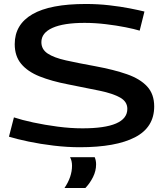

<svg xmlns="http://www.w3.org/2000/svg" viewBox="-20 -730 831 965"><path d="M706 -672 682 -576Q656 -584 611 -593Q566 -602 511.5 -608.5Q457 -615 405 -615Q300 -615 244 -590Q188 -565 188 -518Q188 -482 219.5 -461Q251 -440 311.5 -426.5Q372 -413 460 -397Q552 -380 618 -357Q684 -334 719.5 -295.5Q755 -257 755 -195Q755 -90 658.5 -40Q562 10 381 10Q318 10 250.5 2Q183 -6 123.5 -18.5Q64 -31 25 -43L50 -140Q89 -127 147 -114.5Q205 -102 270 -93.5Q335 -85 394 -85Q620 -85 620 -183Q620 -219 584 -239.5Q548 -260 481 -274Q414 -288 322 -306Q239 -322 179 -346Q119 -370 86.5 -409Q54 -448 54 -508Q54 -607 143 -658.5Q232 -710 411 -710Q472 -710 529 -703.5Q586 -697 632 -688Q678 -679 706 -672ZM304 215Q342 159 342 103Q342 78 332 60H456Q463 77 463 96Q463 129 447.5 160Q432 191 409 215Z"/></svg>

Font: Georama Extended Medium
Style: Regular
Weight: 500
Width: 7
Designer: Jean-Baptiste Levee
Foundry: Production Type
Version: Version 1.000